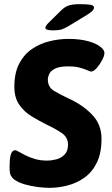

<svg xmlns="http://www.w3.org/2000/svg" viewBox="-20 -895 540 923"><path d="M235 -749Q198 -749 198 -761Q198 -770 213 -785L274 -845Q291 -862 310 -868.5Q329 -875 363 -875Q398 -875 415 -872Q432 -869 432 -858Q432 -844 399 -824L307 -768Q290 -758 275.5 -753.5Q261 -749 235 -749ZM218 8Q194 8 161.5 4Q129 0 98 -9Q67 -18 47 -33Q37 -41 31.5 -52.5Q26 -64 26 -90Q26 -127 30 -144.5Q34 -162 40.5 -167.5Q47 -173 52 -173Q58 -173 70.5 -165.5Q83 -158 101 -149Q121 -139 147 -131Q173 -123 206 -123Q228 -123 251 -129Q274 -135 290.5 -152Q307 -169 307 -200Q307 -235 276 -256Q245 -277 204 -296Q168 -314 132.5 -335.5Q97 -357 73 -391Q49 -425 49 -478Q49 -544 72 -588.5Q95 -633 133 -659Q171 -685 217 -696.5Q263 -708 309 -708Q365 -708 405.5 -696.5Q446 -685 465 -668Q482 -654 482 -640Q482 -627 471 -606Q460 -585 445 -568Q430 -551 418 -551Q414 -551 407.5 -554Q401 -557 391 -561Q378 -566 358 -571Q338 -576 309 -576Q266 -576 244.5 -565Q223 -554 216.5 -539Q210 -524 210 -513Q210 -476 240 -458Q270 -440 313 -420Q380 -389 424 -342.5Q468 -296 468 -228Q468 -158 445 -112Q422 -66 384.5 -40Q347 -14 303.5 -3Q260 8 218 8Z"/></svg>

Font: Asap
Style: Bold Italic
Weight: 700
Italic angle: -6°
Designer: Pablo Cosgaya
Foundry: Omnibus-Type
Version: Version 3.001; ttfautohint (v1.8.3)